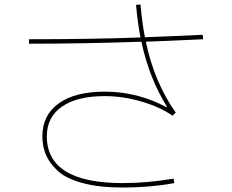

<svg xmlns="http://www.w3.org/2000/svg" viewBox="-20 -811 1040 861"><path d="M727 -330 729 -332Q649 -460 614 -624Q359 -615 110 -615V-635Q385 -635 610 -643Q598 -703 590 -789L610 -791Q618 -703 630 -644Q717 -647 889 -655L891 -635Q724 -627 634 -624Q672 -442 768 -306L754 -292Q696 -332 613.5 -356Q531 -380 450 -380Q326 -380 258 -333Q190 -286 190 -200Q190 10 530 10Q641 10 758 -10L762 10Q652 30 530 30Q424 30 349 9.5Q274 -11 237 -46.5Q200 -82 185 -119Q170 -156 170 -200Q170 -295 243.5 -347.5Q317 -400 450 -400Q597 -400 727 -330Z"/></svg>

Font: M PLUS 1p Thin
Style: Regular
Weight: 250
Version: Version 1.062